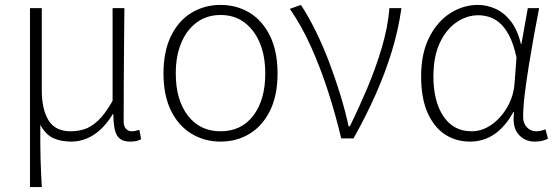

<svg xmlns="http://www.w3.org/2000/svg" viewBox="-20 -563 2271 781"><path d="M102 198V-530H150V-196Q150 -118 177.5 -73.5Q205 -29 267 -29Q295 -29 322 -37Q349 -45 378 -71.5Q407 -98 438 -153V-530H486Q485 -452 484.5 -375Q484 -298 483.5 -221.5Q483 -145 483 -69Q483 -49 492.5 -39Q502 -29 516 -29Q524 -29 530.5 -30.5Q537 -32 547 -35L554 3Q546 8 535 10.5Q524 13 509 13Q470 13 455.5 -13Q441 -39 441 -99H439Q404 -42 361 -14.5Q318 13 270 13Q229 13 198 -0.5Q167 -14 144 -55Q144 -10 144 23Q144 56 145 83.5Q146 111 147 138Q148 165 150 198Z M877 13Q812 13 759 -19Q706 -51 675.5 -113Q645 -175 645 -264Q645 -354 675.5 -416.5Q706 -479 759 -511Q812 -543 877 -543Q943 -543 995.5 -511Q1048 -479 1078.5 -416.5Q1109 -354 1109 -264Q1109 -175 1078.5 -113Q1048 -51 995.5 -19Q943 13 877 13ZM877 -29Q962 -29 1010.5 -93Q1059 -157 1059 -264Q1059 -335 1037 -388Q1015 -441 974.5 -471.5Q934 -502 877 -502Q821 -502 780 -471.5Q739 -441 717 -388Q695 -335 695 -264Q695 -157 744 -93Q793 -29 877 -29Z M1368 0Q1345 -97 1314.5 -191.5Q1284 -286 1245.5 -372Q1207 -458 1159 -527L1204 -543Q1235 -496 1264.5 -436Q1294 -376 1319 -310Q1344 -244 1364.5 -177Q1385 -110 1398 -49H1403Q1439 -122 1473.5 -203.5Q1508 -285 1533 -369Q1558 -453 1564 -530H1613Q1600 -439 1573 -351.5Q1546 -264 1507.5 -177.5Q1469 -91 1418 0Z M1892 13Q1834 13 1789.5 -16.5Q1745 -46 1719 -105Q1693 -164 1693 -252Q1693 -345 1725.5 -410Q1758 -475 1811 -509Q1864 -543 1924 -543Q1960 -543 1995 -527.5Q2030 -512 2057.5 -477Q2085 -442 2099 -384H2101L2127 -530H2173Q2162 -474 2151 -413Q2140 -352 2130.5 -292.5Q2121 -233 2114.5 -180Q2108 -127 2108 -87Q2108 -61 2123.5 -45Q2139 -29 2162 -29Q2171 -29 2181.5 -31.5Q2192 -34 2199 -37L2209 1Q2200 6 2187 9.5Q2174 13 2155 13Q2114 13 2088.5 -17Q2063 -47 2071 -107H2068Q2002 13 1892 13ZM1898 -29Q1941 -29 1979 -55.5Q2017 -82 2043 -126.5Q2069 -171 2073 -224L2081 -329Q2069 -385 2050.5 -419.5Q2032 -454 2010.5 -471.5Q1989 -489 1967 -495Q1945 -501 1926 -501Q1879 -501 1837 -472.5Q1795 -444 1769 -388.5Q1743 -333 1743 -252Q1743 -150 1784 -89.5Q1825 -29 1898 -29Z"/></svg>

Font: Noto Sans TC ExtraLight
Style: Regular
Weight: 250
Designer: Ryoko NISHIZUKA  (kana, bopomofo & ideographs); Paul D. Hunt (Latin, Greek & Cyrillic); Sandoll Communications , Soo-you
Foundry: Adobe
Version: Version 2.004-H2;hotconv 1.0.118;makeotfexe 2.5.65603